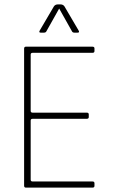

<svg xmlns="http://www.w3.org/2000/svg" viewBox="-20 -856 521 876"><path d="M334 -707H320Q312 -707 309 -712L250 -817L191 -712Q188 -707 180 -707H166Q155 -707 162 -718L226 -827Q232 -836 245 -836H255Q268 -836 274 -827L338 -718Q345 -707 334 -707ZM402 0H98Q90 0 90 -9V-634Q90 -643 98 -643H402Q411 -643 411 -635V-623Q411 -615 402 -615H129Q120 -615 120 -607V-350Q120 -342 129 -342H376Q385 -342 385 -334V-322Q385 -314 376 -314H129Q120 -314 120 -306V-36Q120 -28 129 -28H402Q411 -28 411 -20V-8Q411 0 402 0Z"/></svg>

Font: Rajdhani Light
Style: Regular
Weight: 300
Designer: Satya Rajpurohit, Jyotish Sonowal
Foundry: Indian Type Foundry
Version: Version 1.201;PS 1.0;hotconv 1.0.78;makeotf.lib2.5.61930; tt